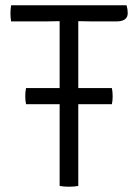

<svg xmlns="http://www.w3.org/2000/svg" viewBox="-20 -703 520 726"><path d="M78.5 -309Q75.5 -322 75.5 -338.5Q75.5 -348.5 76.2 -355.5Q77 -362.5 78.5 -370H205.5V-549Q205.5 -569.5 205.5 -585.8Q205.5 -602 205.5 -623Q195.5 -623 178.5 -622.5Q161.5 -622 151.5 -622H22Q19.5 -637 19.5 -652.5Q19.5 -666.5 22 -683H458.5Q463 -668 463 -653.5Q463 -622 420 -622H330Q321 -622 303.5 -622.5Q286 -623 276 -623Q276 -602 276 -585.8Q276 -569.5 276 -549V-370H403Q404.5 -362.5 405.2 -355.5Q406 -348.5 406 -338.5Q406 -322 403 -309H276V0Q261.5 3 241 3Q220 3 205.5 0V-309Z"/></svg>

Font: Signika Negative SC Light
Style: Regular
Weight: 300
Designer: Anna Giedryś
Foundry: Anna Giedryś
Version: Version 2.000; ttfautohint (v1.8.3) -l 8 -r 50 -G 200 -x 9 -